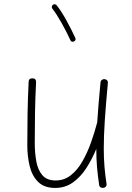

<svg xmlns="http://www.w3.org/2000/svg" viewBox="-20 -880 629 917"><path d="M495.1 -482.9Q485.4 -378.4 480.5 -304.2Q475.6 -230 475.6 -172.4Q475.6 -124.5 479 -84Q482.4 -43.5 488.8 -2.4Q490.2 5.4 486.1 10.5Q481.9 15.6 475.6 17.1Q468.8 18.6 461.7 15.4Q454.6 12.2 453.6 3.4Q447.3 -38.1 443.6 -79.6Q439.9 -121.1 439.9 -168.9Q419.9 -120.1 392.6 -77.6Q365.2 -35.2 328.4 -8.8Q291.5 17.6 244.1 17.6Q190.9 17.6 161.9 -11.5Q132.8 -40.5 121.6 -87.2Q110.4 -133.8 110.4 -186.5Q110.4 -261.7 111.6 -334.7Q112.8 -407.7 116.7 -488.8Q116.7 -505.9 134.8 -505.9Q152.3 -505.9 152.3 -488.3Q148.4 -410.6 147.2 -342.3Q146 -273.9 146 -197.3Q146 -150.9 153.3 -109.9Q160.6 -68.8 182.1 -43.5Q203.6 -18.1 245.6 -18.1Q287.1 -18.1 318.8 -43.5Q350.6 -68.8 374 -110.1Q397.5 -151.4 414.6 -199.2Q431.6 -247.1 443.4 -292.5Q443.8 -293.9 444.3 -294.9Q446.8 -335.4 450.7 -382.8Q454.6 -430.2 460 -486.3Q460.9 -494.6 467 -498.8Q473.1 -502.9 479.5 -502Q486.3 -501.5 491.2 -496.6Q496.1 -491.7 495.1 -482.9ZM232.4 -856.9Q236.3 -860.4 241.7 -859.6Q247.1 -858.9 250.5 -855Q273.4 -826.2 297.9 -781.5Q322.3 -736.8 339.4 -699.2Q344.7 -687.5 333 -682.1Q321.3 -676.8 315.9 -688.5Q299.3 -725.6 274.9 -769Q250.5 -812.5 230 -838.9Q226.6 -842.8 227.5 -848.1Q228.5 -853.5 232.4 -856.9Z"/></svg>

Font: Mikhak-DS1-FD ExtraLight
Style: Regular
Weight: 200
Designer: Amin Abedi
Version: Version 3.2